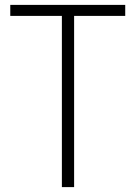

<svg xmlns="http://www.w3.org/2000/svg" viewBox="-20 -765 554 785"><path d="M233 0H283V-700H492V-745H22V-700H233Z"/></svg>

Font: Mluvka ExtraLight
Style: Regular
Weight: 200
Designer: Modified by Jiří Krblich, Original typeface by Gumpita Rahayu
Foundry: Gumpita Rahayu & Jiří Krblich
Version: Version 2.000;Glyphs 3.1.1 (3134)